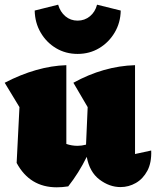

<svg xmlns="http://www.w3.org/2000/svg" viewBox="-29 -787 665 819"><path d="M42 -92 54 -330 -9 -434Q128 -505 254 -509V-173Q277 -165 302 -165Q319 -165 338 -170L345 -330L284 -434Q413 -505 547 -509V-130L616 -145Q618 -93 599.5 -58.5Q581 -24 550.5 -6.5Q520 11 485 11Q438 11 395.5 -21Q353 -53 341 -118Q307 -49 262 8Q249 10 237 11Q225 12 213 12Q98 12 42 -92ZM302 -557Q251 -557 210 -581.5Q169 -606 144.5 -648Q120 -690 119 -742L219 -767Q228 -736 250 -717.5Q272 -699 302 -699Q332 -699 354.5 -717.5Q377 -736 385 -767L486 -742Q485 -690 460 -648Q435 -606 394 -581.5Q353 -557 302 -557Z"/></svg>

Font: Piazzolla Black
Style: Regular
Weight: 900
Designer: Juan Pablo del Peral
Foundry: Huerta Tipografica
Version: Version 1.330